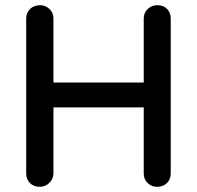

<svg xmlns="http://www.w3.org/2000/svg" viewBox="-20 -720 759 740"><path d="M135 -700Q155 -700 170.5 -685.5Q186 -671 186 -649V-51Q185 -29 169.5 -14.5Q154 0 133 0Q110 0 95.5 -14.5Q81 -29 81 -51V-649Q81 -671 96 -685.5Q111 -700 135 -700ZM586 -700Q610 -700 624 -685.5Q638 -671 638 -649V-51Q638 -29 623.5 -14.5Q609 0 585 0Q564 0 549 -14.5Q534 -29 534 -51V-649Q534 -671 549.5 -685.5Q565 -700 586 -700ZM131 -402H587L586 -306H130Z"/></svg>

Font: Quicksand SemiBold
Style: Regular
Weight: 600
Designer: Andrew Paglinawan
Foundry: Andrew Paglinawan
Version: Version 3.004